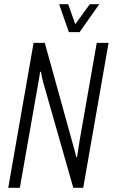

<svg xmlns="http://www.w3.org/2000/svg" viewBox="-20 -889 534 909"><path d="M19 0 139 -686H192L329 -192Q331 -187 333 -178Q335 -169 337.5 -160.5Q340 -152 340 -146H345Q347 -161 350.5 -182.5Q354 -204 356 -218L438 -686H494L374 0H327L184 -501Q182 -510 179 -522Q176 -534 174 -549H170Q168 -538 165.5 -521Q163 -504 160 -489L74 0ZM450 -869 357 -737H306L260 -869H303L345 -749H318L405 -869Z"/></svg>

Font: Archivo ExtraCondensed ExtraLight
Style: Italic
Weight: 250
Width: 2
Italic angle: -10°
Designer: Hector Gatti
Foundry: Omnibus-Type
Version: Version 2.001